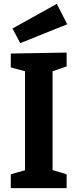

<svg xmlns="http://www.w3.org/2000/svg" viewBox="-20 -977 402 997"><path d="M326 -704V-632L253 -607V-94L326 -72V0H36V-72L110 -93V-607L36 -627V-699ZM329 -851 85 -753 45 -829 275 -957Z"/></svg>

Font: Bitter Pro
Style: Bold
Weight: 700
Designer: Sol Matas, and Bitter project Authors
Foundry: Sol Matas
Version: Version 1.010